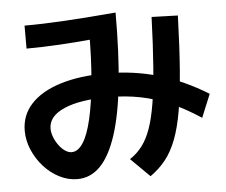

<svg xmlns="http://www.w3.org/2000/svg" viewBox="-55 -821 1110 941"><g transform="rotate(-5 500.0 -350.0)"><path d="M290 40Q245 40 202.5 18.5Q160 -3 126.5 -40Q93 -77 73 -123.5Q53 -170 53 -218Q53 -295 104 -350Q155 -405 250 -434.5Q345 -464 477 -464Q611 -464 732.5 -428.5Q854 -393 972 -320L925 -206Q848 -257 777 -287.5Q706 -318 633 -332.5Q560 -347 477 -347Q336 -347 258 -313Q180 -279 180 -218Q180 -198 188.5 -176Q197 -154 211 -135Q225 -116 241.5 -105Q258 -94 273 -94Q305 -94 330 -133Q355 -172 372.5 -248Q390 -324 400 -433Q410 -542 410 -681L462 -640Q348 -629 259.5 -624Q171 -619 97 -619V-732Q142 -732 188.5 -733.5Q235 -735 288 -738Q341 -741 404.5 -745.5Q468 -750 547 -757Q547 -556 531.5 -406.5Q516 -257 483.5 -157.5Q451 -58 403 -9Q355 40 290 40ZM555 -35Q590 -58 615.5 -91.5Q641 -125 658.5 -174.5Q676 -224 688 -297Q700 -370 708 -474Q716 -578 721 -720L850 -716Q845 -561 836 -446Q827 -331 813 -249.5Q799 -168 777 -110.5Q755 -53 723.5 -13.5Q692 26 648 57Z"/></g></svg>

Font: M PLUS 2 Thin
Style: Bold
Weight: 700
Version: Version 1.001